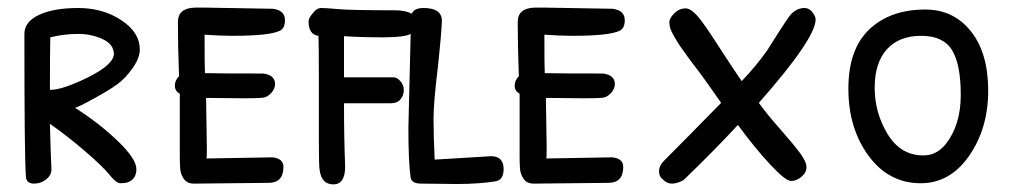

<svg xmlns="http://www.w3.org/2000/svg" viewBox="-20 -482 2662 504"><path d="M115 -37Q115 -22 101 -11Q87 0 70 0Q48 0 48 -20Q44 -67 44 -393Q44 -425 82.5 -443Q121 -461 185.5 -461Q250 -461 298.5 -429Q347 -397 347 -352Q347 -330 328 -303Q309 -276 287.5 -260.5Q266 -245 226 -223Q186 -201 177 -199Q240 -159 289 -112Q338 -65 338 -38Q338 -11 314 -3Q307 -1 296 -1Q285 -1 268 -22.5Q251 -44 204 -84.5Q157 -125 111 -157Q113 -77 115 -38ZM111 -246Q144 -246 210 -278.5Q276 -311 279 -339Q279 -366 249 -379.5Q219 -393 186 -393Q148 -393 112 -384Q111 -336 111 -246Z M521 -225 523 -94Q523 -68 522 -66L695 -69Q724 -66 724 -44Q724 -2 685 -2L489 0Q471 0 462.5 -12.5Q454 -25 453 -39Q452 -53 452 -70V-236Q439 -243 439 -257Q439 -271 450 -282Q447 -360 447 -424Q447 -461 492 -462Q504 -462 520 -462L695 -459H696Q728 -455 728 -429Q728 -409 716 -402Q690 -388 591 -388Q554 -388 517 -391Q517 -301 518 -290Q557 -289 671 -289Q702 -285 702 -261Q702 -249 692 -238Q682 -227 670.5 -225.5Q659 -224 621.5 -224Q584 -224 521 -225Z M1058 -393Q1042 -384 985 -384Q928 -384 883 -387V-279H1013Q1022 -279 1031 -269Q1040 -259 1040 -245.5Q1040 -232 1031.5 -221.5Q1023 -211 1007 -211H883Q883 -118 886 -45Q886 2 855 2Q824 2 819 -36Q817 -45 817 -118V-276Q817 -362 816 -388Q790 -391 790 -426Q790 -434 800 -446Q811 -461 823.5 -461Q836 -461 868.5 -458Q901 -455 1017 -455Q1044 -455 1061 -446Q1067 -461 1092 -461Q1140 -461 1140 -427Q1138 -385 1130 -311Q1118 -214 1118 -169.5Q1118 -125 1121 -63L1269 -72Q1302 -72 1302 -38Q1302 -10 1281 -6Q1236 1 1180 1L1086 0Q1061 0 1058 -15Q1052 -57 1052 -146Z M1413 -225 1415 -94Q1415 -68 1414 -66L1587 -69Q1616 -66 1616 -44Q1616 -2 1577 -2L1381 0Q1363 0 1354.5 -12.5Q1346 -25 1345 -39Q1344 -53 1344 -70V-236Q1331 -243 1331 -257Q1331 -271 1342 -282Q1339 -360 1339 -424Q1339 -461 1384 -462Q1396 -462 1412 -462L1587 -459H1588Q1620 -455 1620 -429Q1620 -409 1608 -402Q1582 -388 1483 -388Q1446 -388 1409 -391Q1409 -301 1410 -290Q1449 -289 1563 -289Q1594 -285 1594 -261Q1594 -249 1584 -238Q1574 -227 1562.5 -225.5Q1551 -224 1513.5 -224Q1476 -224 1413 -225Z M1722 -59Q1782 -119 1873 -212L1840 -259Q1819 -289 1794 -321Q1786 -332 1775.5 -346.5Q1765 -361 1759 -370.5Q1753 -380 1747.5 -390Q1742 -400 1739.5 -407.5Q1737 -415 1737 -424.5Q1737 -434 1750 -447Q1763 -460 1780 -460Q1797 -460 1822 -426Q1836 -407 1848.5 -388Q1861 -369 1884 -333.5Q1907 -298 1927 -269Q1966 -310 1994 -350Q2002 -363 2023.5 -396.5Q2045 -430 2051 -438Q2068 -461 2092 -461Q2104 -461 2112.5 -450Q2121 -439 2121 -431Q2121 -381 1972 -212Q1991 -185 2025 -146.5Q2059 -108 2078 -83Q2097 -58 2097 -43.5Q2097 -29 2084 -18Q2071 -7 2056.5 -7Q2042 -7 2001.5 -50.5Q1961 -94 1917 -154Q1853 -85 1774 -9Q1757 0 1744 0Q1731 0 1721 -10Q1710 -18 1710 -32.5Q1710 -47 1722 -59Z M2409 -457Q2483 -457 2528.5 -400Q2574 -343 2574 -244Q2574 -145 2524 -73Q2474 -1 2397 -1Q2313 -1 2260 -73Q2207 -145 2207 -249Q2207 -353 2262 -405Q2317 -457 2409 -457ZM2404 -74Q2438 -74 2462 -103Q2502 -153 2502 -233Q2502 -313 2479 -350.5Q2456 -388 2398 -388Q2340 -388 2308 -352.5Q2276 -317 2276 -251.5Q2276 -186 2310 -130Q2344 -74 2404 -74Z"/></svg>

Font: Patrick Hand SC
Style: Regular
Weight: 400
Designer: Patrick Wagesreiter
Foundry: Patrick Wagesreiter
Version: Version 1.003;PS 001.003;hotconv 1.0.70;makeotf.lib2.5.58329